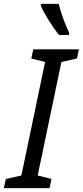

<svg xmlns="http://www.w3.org/2000/svg" viewBox="-55 -968 426 988"><path d="M249 -788H300L301 -799C278 -848 259 -900 247 -948H155V-939C172 -897 218 -825 249 -788ZM-35 0H200L210 -47L139 -65L261 -649L341 -667L351 -714H116L106 -667L177 -649L55 -65L-25 -47Z"/></svg>

Font: Noto Sans Display SemiCondensed
Style: Italic
Weight: 400
Width: 4
Italic angle: -12°
Designer: Monotype Design Team
Foundry: Monotype Imaging Inc.
Version: Version 1.900